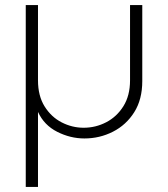

<svg xmlns="http://www.w3.org/2000/svg" viewBox="-20 -530 659 753"><path d="M81 203V-510H129V-215Q129 -154 155 -112.5Q181 -71 222 -50Q263 -29 308 -29Q355 -29 396.5 -50.5Q438 -72 464 -113.5Q490 -155 490 -215V-510H538V-212Q538 -140 506.5 -90Q475 -40 423 -13.5Q371 13 311 13Q256 13 204.5 -13Q153 -39 129 -91V203Z"/></svg>

Font: MuseoModerno ExtraLight
Style: Regular
Weight: 200
Designer: Pablo Cosgaya, Héctor Gatti, Marcela Romero, and the Authors of The MuseoModerno Project.
Foundry: Omnibus-Type Team
Version: Version 1.001